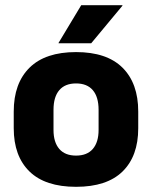

<svg xmlns="http://www.w3.org/2000/svg" viewBox="-20 -707 586 741"><path d="M273.5 14Q154.5 14 93.8 -45.2Q33 -104.5 33 -212V-276.5Q33 -385.5 94 -445.8Q155 -506 273.5 -506Q392 -506 452.8 -445.8Q513.5 -385.5 513.5 -276.5V-212Q513.5 -104.5 453 -45.2Q392.5 14 273.5 14ZM273.5 -106.5Q316 -106.5 338.2 -132.2Q360.5 -158 360.5 -205.5V-283Q360.5 -333 338.2 -359Q316 -385 273.5 -385Q231 -385 208.8 -359Q186.5 -333 186.5 -283V-205.5Q186.5 -158 208.8 -132.2Q231 -106.5 273.5 -106.5ZM206 -541.5 293.5 -687H452.5V-685L332 -540H206Z"/></svg>

Font: Anek Malayalam Medium
Style: Bold
Weight: 700
Version: Version 1.003